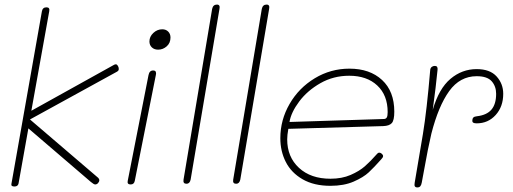

<svg xmlns="http://www.w3.org/2000/svg" viewBox="-20 -812 2242 839"><path d="M30 -9 163 -762Q166 -780 183 -780Q199 -780 195 -762L117 -328Q334 -449 477 -528Q482 -531 486 -531Q491 -531 495 -524.5Q499 -518 499 -511Q499 -506 497 -503.5Q495 -501 492.5 -499.5Q490 -498 488 -497L111 -290L409 -35Q414 -30 414 -25Q414 -18 408.5 -12Q403 -6 396 -6Q390 -6 377 -17L104 -251L61 -10Q58 3 43 3Q27 3 30 -9Z M633 -631Q633 -652 650 -668Q667 -684 689 -684Q705 -684 715 -674Q725 -664 725 -648Q725 -624 708.5 -609.5Q692 -595 671 -595Q654 -595 643.5 -605Q633 -615 633 -631ZM538 -21 629 -484Q633 -504 649 -504Q659 -504 661 -497.5Q663 -491 661 -484L569 -22Q566 -6 551 -6Q535 -6 538 -21Z M782 -27 907 -773Q911 -792 928 -792Q943 -792 939 -773L813 -27Q809 -9 795 -9Q779 -9 782 -27Z M999 -27 1124 -773Q1128 -792 1145 -792Q1160 -792 1156 -773L1030 -27Q1026 -9 1012 -9Q996 -9 999 -27Z M1205 -208Q1205 -288 1245.5 -358Q1286 -428 1355.5 -470Q1425 -512 1507 -512Q1596 -512 1649.5 -462.5Q1703 -413 1703 -324Q1703 -286 1692 -274Q1681 -262 1655 -261L1240 -249Q1235 -222 1235 -203Q1235 -126 1286.5 -78.5Q1338 -31 1424 -31Q1474 -31 1512 -47.5Q1550 -64 1574.5 -85.5Q1599 -107 1629 -141Q1633 -145 1637 -145Q1643 -145 1648.5 -140Q1654 -135 1654 -130Q1654 -124 1646 -116Q1615 -81 1591.5 -59Q1568 -37 1525.5 -18.5Q1483 0 1424 0Q1352 0 1302.5 -28.5Q1253 -57 1229 -104Q1205 -151 1205 -208ZM1657 -292Q1666 -292 1670 -298.5Q1674 -305 1674 -322Q1674 -396 1628.5 -438.5Q1583 -481 1506 -481Q1437 -481 1380 -448.5Q1323 -416 1287.5 -368.5Q1252 -321 1245 -279Z M2179 -402Q2179 -346 2146 -309.5Q2113 -273 2063 -273Q2044 -273 2044 -283Q2044 -294 2048.5 -298.5Q2053 -303 2064 -304Q2107 -309 2127.5 -333Q2148 -357 2148 -402Q2148 -435 2128.5 -457Q2109 -479 2063 -479Q1990 -479 1943 -414Q1896 -349 1865 -228Q1850 -164 1833 -68L1823 -14Q1821 -3 1816.5 2Q1812 7 1804 7Q1796 7 1793 2.5Q1790 -2 1792 -13L1828 -226Q1845 -329 1860 -507Q1861 -515 1866.5 -519.5Q1872 -524 1880 -524Q1894 -524 1892 -507Q1885 -434 1871 -332Q1898 -425 1948.5 -467.5Q1999 -510 2063 -510Q2121 -510 2150 -478Q2179 -446 2179 -402Z"/></svg>

Font: Mali ExtraLight
Style: Italic
Weight: 275
Italic angle: -10°
Version: Version 1.000; ttfautohint (v1.6)